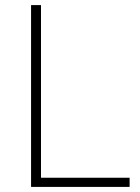

<svg xmlns="http://www.w3.org/2000/svg" viewBox="-20 -734 550 754"><path d="M102 0H489V-36H141V-714H102Z"/></svg>

Font: Noto Sans Gurmukhi ExtraLight
Style: Regular
Weight: 200
Designer: Jelle Bosma - Monotype Design Team
Foundry: Monotype Imaging Inc.
Version: Version 2.004